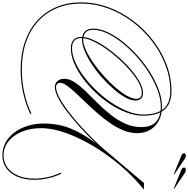

<svg xmlns="http://www.w3.org/2000/svg" viewBox="-88 -1050 1586 1618"><g transform="rotate(90 705.0 -241.0)"><path d="M1401 262Q1401 147 1351 40L1360 35Q1411 144 1411 263Q1411 344 1385.5 404.5Q1360 465 1313.5 498.5Q1267 532 1204 532Q1147 532 1098 505.5Q1049 479 1013 431.5Q977 384 957 320Q937 256 937 181Q937 62 978 -41Q1019 -144 1104 -255Q1026 -174 954.5 -110.5Q883 -47 822 -2Q761 43 712 66.5Q663 90 630 90Q599 90 579.5 68Q560 46 560 10Q560 -33 589.5 -77.5Q619 -122 665 -169.5Q711 -217 763.5 -269.5Q816 -322 862 -379.5Q908 -437 937.5 -501.5Q967 -566 967 -638Q967 -803 793 -803Q730 -803 658 -776.5Q586 -750 513.5 -705Q441 -660 375 -601.5Q309 -543 258 -479Q207 -415 177 -351.5Q147 -288 147 -232Q147 -192 168.5 -170.5Q190 -149 230 -149Q268 -149 319 -172.5Q370 -196 426 -235Q482 -274 536 -322.5Q590 -371 633.5 -421.5Q677 -472 703 -518Q729 -564 729 -597Q729 -643 676 -643Q640 -643 592.5 -617Q545 -591 493.5 -547Q442 -503 392.5 -448.5Q343 -394 303.5 -336.5Q264 -279 240.5 -226Q217 -173 217 -133Q217 -55 303 -55Q358 -55 420 -82.5Q482 -110 544.5 -157.5Q607 -205 664 -265.5Q721 -326 765 -393Q809 -460 835 -527Q861 -594 861 -652Q861 -771 813 -827Q765 -883 664 -883Q551 -883 443.5 -842Q336 -801 242 -728.5Q148 -656 77 -561Q6 -466 -34 -356.5Q-74 -247 -74 -132Q-74 -18 -35 74Q4 166 77 232Q150 298 252.5 333Q355 368 482 368Q581 368 677.5 347Q774 326 853 287L856 297Q776 336 678 357Q580 378 482 378Q353 378 249 342Q145 306 70.5 239Q-4 172 -44 78Q-84 -16 -84 -132Q-84 -248 -43.5 -359.5Q-3 -471 69 -567.5Q141 -664 236 -737Q331 -810 440 -851.5Q549 -893 664 -893Q769 -893 820 -833.5Q871 -774 871 -652Q871 -589 846 -519.5Q821 -450 777 -382Q733 -314 676 -253.5Q619 -193 555 -146Q491 -99 426.5 -72Q362 -45 302 -45Q256 -45 231.5 -68Q207 -91 207 -133Q207 -175 230.5 -229.5Q254 -284 294.5 -342.5Q335 -401 384.5 -456Q434 -511 487 -555.5Q540 -600 589 -626.5Q638 -653 676 -653Q710 -653 726.5 -636.5Q743 -620 743 -588Q743 -551 717 -504Q691 -457 647.5 -406.5Q604 -356 550 -308Q496 -260 438 -222Q380 -184 326 -161.5Q272 -139 230 -139Q186 -139 161.5 -163.5Q137 -188 137 -232Q137 -290 167 -354.5Q197 -419 249 -484.5Q301 -550 367.5 -609Q434 -668 507.5 -714Q581 -760 654.5 -786.5Q728 -813 793 -813Q861 -813 911.5 -787Q962 -761 990 -713.5Q1018 -666 1018 -603Q1018 -546 995 -489Q972 -432 934 -377Q896 -322 851 -270.5Q806 -219 761 -172Q716 -125 678 -84.5Q640 -44 617 -11Q594 22 594 45Q594 61 604 70.5Q614 80 630 80Q675 80 751.5 33Q828 -14 926.5 -99.5Q1025 -185 1134 -301L1438 -661H1494Q1407 -591 1329 -505.5Q1251 -420 1186.5 -326.5Q1122 -233 1075 -139.5Q1028 -46 1002 42Q976 130 976 205Q976 296 1005.5 367.5Q1035 439 1087 480.5Q1139 522 1204 522Q1264 522 1308 489.5Q1352 457 1376.5 398.5Q1401 340 1401 262ZM1485 -912 1326 -977Q1308 -985 1308 -998Q1308 -1014 1327 -1014Q1340 -1014 1353 -1006L1487 -916ZM1365 -912 1206 -977Q1188 -985 1188 -998Q1188 -1014 1207 -1014Q1220 -1014 1233 -1006L1367 -916Z"/></g></svg>

Font: Ballet
Style: Regular
Weight: 400
Designer: Maximiliano R. Sproviero
Foundry: Omnibus-Type
Version: Version 1.100